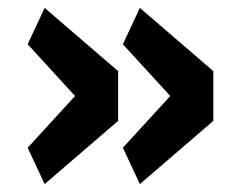

<svg xmlns="http://www.w3.org/2000/svg" viewBox="-20 -515 598 486"><path d="M50 -141 170 -272 50 -403 93 -495 279 -335V-209L93 -49ZM291 -141 411 -272 291 -403 334 -495 520 -335V-209L334 -49Z"/></svg>

Font: IBM Plex Sans KR
Style: Bold
Weight: 700
Designer: Mike Abbink; Paul van der Laan; Pieter van Rosmalen; Wujin Sim; Chorong Kim; Dohee Lee;
Foundry: Sandoll Inc.
Version: Version 1.001